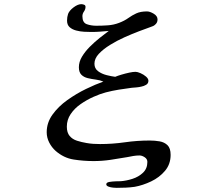

<svg xmlns="http://www.w3.org/2000/svg" viewBox="-20 -786 1040 925"><path d="M802 -40Q802 -72 787 -86.5Q772 -101 749 -105Q726 -109 701 -109Q641 -109 581.5 -100.5Q522 -92 462 -92Q446 -92 430 -93Q414 -94 397 -97Q373 -101 351 -108Q329 -115 315.5 -131Q302 -147 302 -176Q302 -209 320.5 -236.5Q339 -264 368.5 -284.5Q398 -305 430.5 -319.5Q463 -334 490 -341Q521 -349 552 -354Q583 -359 614 -363Q626 -364 638 -365Q650 -366 662 -369Q673 -371 684 -377.5Q695 -384 695 -397Q695 -407 683.5 -417Q672 -427 657 -433.5Q642 -440 633 -440Q621 -440 602.5 -436Q584 -432 565.5 -426.5Q547 -421 535 -416Q518 -418 494 -424Q470 -430 452.5 -443Q435 -456 435 -479Q435 -504 456 -526.5Q477 -549 510 -569.5Q543 -590 580 -606.5Q617 -623 650 -635.5Q683 -648 703 -655Q708 -657 715 -659.5Q722 -662 726 -666Q739 -676 739 -692Q739 -709 720.5 -720Q702 -731 688 -731Q657 -731 636.5 -721.5Q616 -712 598 -699Q580 -686 554 -676Q528 -666 500 -664Q472 -662 444 -662Q419 -662 398 -669.5Q377 -677 377 -708Q377 -720 384.5 -730.5Q392 -741 392 -753Q392 -761 384.5 -763.5Q377 -766 372 -766Q355 -766 334.5 -750.5Q314 -735 308 -719Q303 -704 303 -687Q303 -666 315.5 -655Q328 -644 347 -639Q366 -634 385.5 -633Q405 -632 420 -632Q441 -632 462 -633.5Q483 -635 504 -637Q485 -623 460.5 -603.5Q436 -584 413 -561Q390 -538 375 -513Q360 -488 360 -462Q360 -438 372 -426Q384 -414 403 -409.5Q422 -405 442 -402.5Q462 -400 478 -393Q441 -380 394.5 -357.5Q348 -335 304.5 -304Q261 -273 233 -234Q205 -195 205 -149Q205 -123 217 -99.5Q229 -76 248 -59Q287 -25 334.5 -17.5Q382 -10 431 -10Q472 -10 512.5 -16Q553 -22 593 -29Q607 -32 622 -34.5Q637 -37 652 -37Q664 -37 677 -28.5Q690 -20 690 -6Q690 26 669 46Q648 66 618.5 75.5Q589 85 562 87Q556 87 539 87.5Q522 88 507 90.5Q492 93 492 102Q492 109 502.5 113Q513 117 525 118Q537 119 542 119Q564 119 586 118Q608 117 629 114Q668 107 708 88Q748 69 775 37Q802 5 802 -40Z"/></svg>

Font: UoqMunThenKhung
Style: Regular
Weight: 400
Designer: Font-Kai, 金井和夫, 宇文滿月
Foundry: Kazuo Kanai, Moonlit Owen
Version: Version 1.197